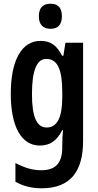

<svg xmlns="http://www.w3.org/2000/svg" viewBox="-20 -773 526 1033"><path d="M252 -753C210 -753 189 -730 189 -685C189 -641 212 -618 252 -618C292 -618 313 -641 313 -685C313 -729 294 -753 252 -753ZM198 -553C98 -553 38 -452 38 -268C38 -90 96 10 194 10C250 10 286 -16 315 -73H319C316 -46 315 -15 315 7V20C315 110 274 143 201 143C158 143 114 131 63 104V205C105 228 149 240 204 240C360 240 427 148 427 -15V-543H332L321 -473H314C285 -531 250 -553 198 -553ZM229 -456C289 -456 315 -401 315 -276V-249C315 -140 287 -87 231 -87C178 -87 152 -143 152 -267C152 -392 177 -456 229 -456Z"/></svg>

Font: Noto Sans Khmer ExtraCondensed SemiBold
Style: Regular
Weight: 600
Width: 2
Designer: Danh Hong and the Monotype Design Team
Foundry: Monotype Imaging Inc.
Version: Version 2.004